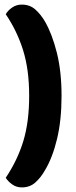

<svg xmlns="http://www.w3.org/2000/svg" viewBox="-20 -685 333 836"><path d="M75 131Q51 131 32.5 117.5Q14 104 5 89Q56 13 81.5 -70.5Q107 -154 107 -268Q107 -382 80.5 -466.5Q54 -551 5 -623Q14 -639 32.5 -652Q51 -665 75 -665Q110 -665 134 -643.5Q158 -622 176 -591Q207 -537 227.5 -455.5Q248 -374 248 -268Q248 -162 228.5 -80.5Q209 1 176 56Q158 88 134 109.5Q110 131 75 131Z"/></svg>

Font: Baloo Bhaijaan 2
Style: Bold
Weight: 700
Designer: Sanskriti Dholi, Noopur Datye and Ek Type
Foundry: Ek Type
Version: Version 1.701